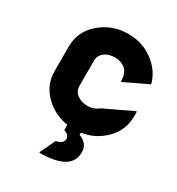

<svg xmlns="http://www.w3.org/2000/svg" viewBox="-178 -660 898 973"><g transform="rotate(30 271.0 -173.5)"><path d="M198.7 200.2V195.3L240.7 107.4Q282.7 99.6 282.7 70.8Q282.7 48.8 250.5 37.1V6.8Q180.7 -3.4 127 -49.8Q58.6 -109.9 58.6 -196.8V-340.3Q58.6 -428.7 127 -487.8Q195.3 -546.9 290.3 -546.9Q385.3 -546.9 453.6 -484.9Q501.5 -441.4 516.1 -383.3L380.9 -318.8H376Q376 -367.7 351.3 -388.7Q326.7 -409.7 290 -409.7Q252.4 -409.7 229 -391.1Q205.1 -372.1 205.1 -342.8V-194.3Q205.1 -164.6 230 -145.5Q254.9 -127 290.5 -127Q327.6 -127 355 -149.9L517.6 -227.1H522.5V-200.2Q522.5 -110.4 454.1 -50.3Q400.4 -2.9 330.1 6.8V19.5Q384.3 40.5 384.3 91.3Q384.3 200.2 198.7 200.2Z"/></g></svg>

Font: Nova Round
Style: Bold
Weight: 700
Designer: Wojciech Kalinowski "wmk69" (wmk69@o2.pl)
Foundry: Wojciech Kalinowski "wmk69" (wmk69@o2.pl)
Version: Version 3.1.0; 2021-05-23